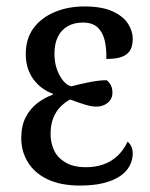

<svg xmlns="http://www.w3.org/2000/svg" viewBox="-20 -566 466 596"><path d="M229 10Q168 10 127.5 -9.5Q87 -29 66.5 -62.5Q46 -96 46 -137Q46 -175 59.5 -201.5Q73 -228 95.5 -245.5Q118 -263 144 -272V-275Q106 -289 83 -321Q60 -353 60 -398Q60 -446 84 -478.5Q108 -511 149.5 -528.5Q191 -546 242 -546Q296 -546 329 -531Q362 -516 377 -493Q392 -470 392 -445Q392 -425 385 -411.5Q378 -398 360.5 -390.5Q343 -383 310 -383Q311 -415 305 -440.5Q299 -466 283 -481Q267 -496 237 -496Q210 -496 190 -484.5Q170 -473 159.5 -451.5Q149 -430 149 -399Q149 -373 156.5 -351.5Q164 -330 176 -315.5Q188 -301 201 -298Q232 -306 260.5 -311.5Q289 -317 311 -317Q318 -312 323.5 -302.5Q329 -293 329 -278Q329 -259 314.5 -247Q300 -235 279 -235Q264 -235 244.5 -241Q225 -247 198 -257Q185 -251 170.5 -237.5Q156 -224 146.5 -202.5Q137 -181 137 -150Q137 -122 148 -99Q159 -76 183.5 -61.5Q208 -47 247 -47Q276 -47 300.5 -55.5Q325 -64 344 -81.5Q363 -99 376 -126Q382 -122 387 -112.5Q392 -103 392 -89Q392 -69 382 -50.5Q372 -32 351.5 -18.5Q331 -5 300.5 2.5Q270 10 229 10Z"/></svg>

Font: Noto Serif Condensed
Style: Regular
Weight: 400
Width: 3
Designer: Monotype Design Team
Foundry: Monotype Imaging Inc.
Version: Version 2.015